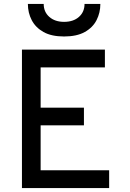

<svg xmlns="http://www.w3.org/2000/svg" viewBox="-20 -951 656 971"><path d="M91 0V-700H510.5V-610H185.5V-406.5H404.5V-317H185.5V-90H532V0ZM304 -766.5Q240.5 -766.5 200.2 -789Q160 -811.5 140.5 -849Q121 -886.5 121 -931H201Q201 -890.5 229.5 -865.5Q258 -840.5 304 -840.5Q351 -840.5 379.2 -865.5Q407.5 -890.5 407.5 -931H487.5Q487.5 -886.5 468.2 -849Q449 -811.5 408.5 -789Q368 -766.5 304 -766.5Z"/></svg>

Font: Overpass Mono Medium
Style: Regular
Weight: 500
Monospace: yes
Designer: Delve Withrington, Dave Bailey
Foundry: Delve Fonts LLC
Version: Version 4.000